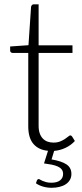

<svg xmlns="http://www.w3.org/2000/svg" viewBox="-20 -692 382 890"><path d="M327 -38.5Q310 -19.5 284.8 -7.2Q259.5 5 231 7.5L219 47Q264.5 54.5 287.8 69.8Q311 85 311 114.5Q311 129.5 304.2 141.5Q297.5 153.5 285.2 161.8Q273 170 256 174.2Q239 178.5 219 178.5Q198.5 178.5 179 172.8Q159.5 167 146.5 157.5L151.5 143.5Q154.5 138 159.5 138Q162 138 166.2 140.8Q170.5 143.5 177.2 146.5Q184 149.5 194 152.2Q204 155 218.5 155Q244.5 155 258.5 144Q272.5 133 272.5 114.5Q272.5 102 266 93.5Q259.5 85 247.8 79.8Q236 74.5 219.8 71.2Q203.5 68 184 65.5L202.5 7Q159 3 135 -24.8Q111 -52.5 111 -106.5V-446.5H39.5Q34 -446.5 30.5 -449.5Q27 -452.5 27 -458V-476.5L112 -482.5L124 -660.5Q125 -665 128 -668.5Q131 -672 136.5 -672H159V-482H316V-446.5H159V-109Q159 -88.5 164.2 -73.8Q169.5 -59 178.8 -49.5Q188 -40 200.5 -35.5Q213 -31 227.5 -31Q245.5 -31 258.5 -36.2Q271.5 -41.5 281 -47.8Q290.5 -54 296.5 -59.2Q302.5 -64.5 306 -64.5Q310 -64.5 314 -59.5Z"/></svg>

Font: LatoLatin Light
Style: Regular
Weight: 300
Designer: Lukasz Dziedzic with Adam Twardoch and Botio Nikoltchev
Foundry: tyPoland Lukasz Dziedzic
Version: Version 2.015; 2015-08-06; http://www.latofonts.com/